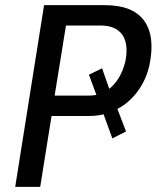

<svg xmlns="http://www.w3.org/2000/svg" viewBox="-20 -725 608 745"><path d="M39 0 151 -705H387Q495 -705 539 -645Q583 -585 560 -473Q547 -413 511 -366.5Q475 -320 425 -297L433 -309L469 -215L416 -188L377 -295L394 -285Q379 -280 362 -277.5Q345 -275 326 -275H180L136 0ZM192 -354H320Q334 -354 346.5 -355.5Q359 -357 370 -361L358 -346L325 -435L376 -460L407 -372L397 -375Q421 -392 438.5 -419Q456 -446 466 -485Q480 -553 455 -589.5Q430 -626 370 -626H236Z"/></svg>

Font: Nunito Sans 10pt Condensed SemiBold
Style: Italic
Weight: 600
Width: 3
Italic angle: -9°
Designer: Vernon Adams
Foundry: Vernon Adams
Version: Version 3.101;gftools[0.9.27]